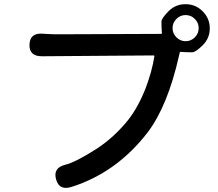

<svg xmlns="http://www.w3.org/2000/svg" viewBox="-20 -860 1040 918"><path d="M321 34Q263 52 248 -3Q233 -57 291 -72Q341 -84 441 -148Q526 -203 594 -288Q642 -350 677 -440Q707 -520 718 -590Q719 -595 714 -595L180 -591Q119 -591 121 -647Q123 -703 183 -699L198 -698Q227 -696 256 -696L750 -698Q755 -698 754 -703Q752 -725 752 -757Q752 -772 785.5 -806Q819 -840 867 -840Q915 -840 949 -806Q983 -772 983 -724.5Q983 -677 949 -643.5Q915 -610 899 -610Q867 -610 845 -612Q840 -613 839 -607L836 -594Q782 -354 686 -227Q537 -34 321 34ZM867.5 -663Q893 -663 911.5 -681.5Q930 -700 930 -725.5Q930 -751 911.5 -769.5Q893 -788 867.5 -788Q842 -788 823.5 -769.5Q805 -751 805 -725.5Q805 -700 823.5 -681.5Q842 -663 867.5 -663Z"/></svg>

Font: Resource Han Rounded JP Medium
Style: Regular
Weight: 500
Designer: Cyano Hao (round all glyphs); Ryoko NISHIZUKA 西塚涼子 (kana, bopomofo & ideographs); Paul D. Hunt (Latin, Greek & Cyrillic)
Foundry: Cyano Hao
Version: 0.990